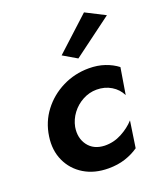

<svg xmlns="http://www.w3.org/2000/svg" viewBox="-137 -816 770 914"><g transform="rotate(-20 248.0 -359.0)"><path d="M496 -678 398 -728 228 -572 298 -531ZM172 -230Q179 -266 201.5 -296Q224 -326 257.5 -344Q291 -362 328 -362Q369 -362 401.5 -342.5Q434 -323 450 -290L472 -424Q445 -445 408.5 -457.5Q372 -470 328 -470Q256 -470 194 -439Q132 -408 91 -354Q50 -300 40 -230Q30 -162 55 -107.5Q80 -53 132 -21.5Q184 10 255 10Q302 10 340 -2.5Q378 -15 408 -36L428 -170Q401 -140 360.5 -118.5Q320 -97 274 -98Q219 -100 191 -138Q163 -176 172 -230Z"/></g></svg>

Font: Jost* 600 Semi Italic
Style: Italic
Weight: 600
Italic angle: -10°
Version: Version 3.200; ttfautohint (v0.97) -l 8 -r 50 -G 200 -x 14 -